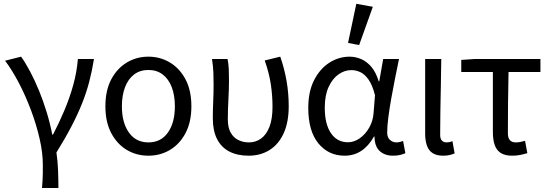

<svg xmlns="http://www.w3.org/2000/svg" viewBox="-20 -790 2830 989"><path d="M196.4 178.5Q198.2 156.6 199.2 139.4Q200.3 122.2 200.5 103.5Q200.6 84.9 200.6 58Q200.6 -2.3 184.2 -74.7Q167.8 -147.2 140 -221.5Q112.1 -295.9 77.4 -362.4Q42.7 -429 6.1 -477.3L88.6 -498.1Q111.4 -466.6 135.1 -421.7Q158.9 -376.9 180.9 -323.4Q202.9 -269.8 220.6 -211.7Q238.3 -153.6 249.1 -96.9H253.1Q285 -158.2 311.9 -222.1Q338.9 -285.9 357.3 -352.1Q375.6 -418.4 381.2 -486.1H464Q454.2 -424.6 439.6 -368.8Q425.1 -313 402.7 -257Q380.3 -201.1 348.3 -139.6Q316.3 -78.1 270.7 -4.6Q277.2 38.3 279 87.4Q280.9 136.5 280.9 178.5Z M744.4 12Q683.5 12 633.3 -17.7Q583.2 -47.5 553 -104.4Q522.9 -161.3 522.9 -242.4Q522.9 -324.2 553 -381.1Q583.2 -438 633.3 -468Q683.5 -498.1 744.4 -498.1Q805.2 -498.1 855.4 -468Q905.6 -438 935.7 -381.1Q965.8 -324.2 965.8 -242.4Q965.8 -161.3 935.7 -104.4Q905.6 -47.5 855.4 -17.7Q805.2 12 744.4 12ZM744.4 -56.5Q809.3 -56.5 845 -107.4Q880.8 -158.2 880.8 -242.4Q880.8 -298.7 864.7 -341Q848.5 -383.2 818 -406.4Q787.4 -429.6 744.4 -429.6Q701.3 -429.6 670.8 -406.4Q640.2 -383.2 624.1 -341Q607.9 -298.7 607.9 -242.4Q607.9 -158.2 644 -107.4Q680.1 -56.5 744.4 -56.5Z M1260.8 12Q1203 12 1161.4 -9.4Q1119.9 -30.8 1098 -73.9Q1076.2 -116.9 1076.2 -180.5Q1076.2 -223.6 1078.2 -266.5Q1080.2 -309.5 1080.2 -352.6Q1080.2 -382 1079.2 -414.9Q1078.1 -447.9 1072 -486.1H1152.1Q1157.4 -461.1 1158.5 -433Q1159.5 -404.9 1159.5 -372.7Q1159.5 -331.8 1156.5 -276.4Q1153.5 -220.9 1153.5 -175.6Q1153.5 -132.2 1168.6 -106.1Q1183.7 -80.1 1208.4 -68.3Q1233.1 -56.5 1262.1 -56.5Q1297.1 -56.5 1324.6 -76.2Q1352 -95.9 1367.9 -136.5Q1383.7 -177.2 1383.7 -240.3Q1383.7 -296 1375.3 -354.1Q1366.9 -412.2 1343.6 -478.5L1423.6 -498.1Q1445.6 -435 1456.4 -371.4Q1467.2 -307.8 1467.2 -243Q1467.2 -160.5 1441.2 -103.5Q1415.2 -46.5 1368.6 -17.3Q1321.9 12 1260.8 12Z M1755.5 12Q1672 12 1619.9 -51.5Q1567.9 -115.1 1567.9 -234.2Q1567.9 -318.1 1597.8 -376.9Q1627.7 -435.7 1676.3 -466.9Q1725 -498.1 1781.1 -498.1Q1811.2 -498.1 1840.4 -485.6Q1869.6 -473.1 1893.3 -445.1Q1916.9 -417.1 1930.8 -370.9H1933.5L1953.8 -486.1H2035.3Q2025.3 -438.1 2014.8 -385.6Q2004.2 -333.1 1995.2 -281.8Q1986.1 -230.4 1980.3 -185.4Q1974.4 -140.4 1974.4 -106.8Q1974.4 -82.4 1988.5 -69.5Q2002.6 -56.5 2022.4 -56.5Q2030.6 -56.5 2039.6 -58.6Q2048.5 -60.7 2056.3 -63.7L2068.1 -0.9Q2058.1 3.5 2042.3 7.8Q2026.6 12 2004.9 12Q1961.9 12 1935.7 -12.1Q1909.5 -36.2 1909.2 -86.8H1906.4Q1850.6 12 1755.5 12ZM1772.2 -57.2Q1804.1 -57.2 1833.2 -77.7Q1862.4 -98.3 1881.9 -132.7Q1901.4 -167.1 1904.3 -207.9L1911.6 -299.5Q1898.2 -352.3 1878.2 -380.3Q1858.2 -408.4 1835.6 -418.6Q1812.9 -428.9 1790.1 -428.9Q1755 -428.9 1723.8 -407Q1692.6 -385 1672.7 -342.1Q1652.9 -299.2 1652.9 -234.9Q1652.9 -150.9 1684.7 -104Q1716.5 -57.2 1772.2 -57.2ZM1829.9 -557.8 1772.8 -568.9 1815.4 -770.4 1900.5 -755Z M2263 12Q2229.1 12 2208.8 -1.1Q2188.5 -14.1 2179.3 -39.6Q2170 -65 2170 -101.4V-486.1H2253Q2252.3 -420.4 2250.9 -352.4Q2249.4 -284.5 2248.4 -219.2Q2247.3 -153.8 2247.3 -95.4Q2247.3 -74.8 2256.4 -65.7Q2265.5 -56.5 2281.2 -56.5Q2287.8 -56.5 2295.1 -58Q2302.4 -59.5 2310.7 -62.5L2321.8 0.3Q2310.8 4.8 2297 8.4Q2283.2 12 2263 12Z M2618.4 12Q2581.3 12 2559.4 -2Q2537.6 -16 2528.2 -43.4Q2518.8 -70.7 2518.8 -110.3V-419.1H2356V-481.4L2425.7 -486.1H2763.8V-419.1H2599.5Q2597.8 -336.8 2596.9 -257.3Q2596.1 -177.7 2596.1 -104.3Q2596.1 -79.3 2606.4 -67.9Q2616.8 -56.5 2636.6 -56.5Q2648.7 -56.5 2660.4 -58.8Q2672.2 -61.1 2684.5 -64.5L2696.4 -0.9Q2682 3.5 2661.6 7.8Q2641.1 12 2618.4 12Z"/></svg>

Font: Source Sans 3 Variable
Style: Regular
Weight: 200
Designer: Paul D. Hunt
Foundry: Adobe Systems Incorporated
Version: Version 3.026